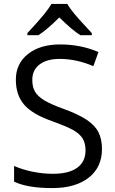

<svg xmlns="http://www.w3.org/2000/svg" viewBox="-20 -951 589 981"><path d="M176 -771Q219 -798 283 -862Q350 -796 391 -771H449V-782Q439 -792 425 -808Q373 -864 362 -878Q336 -909 324 -931H243Q232 -912 207 -880Q178 -844 120 -782V-771ZM304 -395Q240 -418 205 -439Q173 -459 159 -482.5Q145 -506 145 -543Q145 -593 182 -621.5Q219 -650 285 -650Q370 -650 457 -613L483 -685Q393 -724 287 -724Q185 -724 123 -675Q61 -626 61 -544Q61 -465 103.5 -416Q146 -367 246 -332Q318 -306 353 -287Q388 -267 402.5 -243Q417 -219 417 -182Q417 -125 374.5 -94Q332 -63 250 -63Q199 -63 147.5 -73.5Q96 -84 52 -103V-23Q120 10 247 10Q365 10 433 -43Q501 -96 501 -190Q501 -240 483 -275.5Q465 -311 422 -339.5Q379 -368 304 -395Z"/></svg>

Font: OpenSansMMV
Style: Regular
Weight: 400
Designer: Steve Matteson
Foundry: Ascender Corporation
Version: Version 4.000